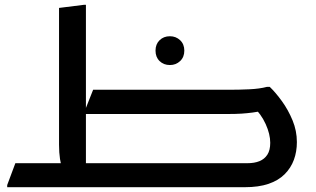

<svg xmlns="http://www.w3.org/2000/svg" viewBox="-20 -780 1315 800"><path d="M305 -100H1011Q1040 -100 1061 -108.5Q1082 -117 1094 -135.5Q1106 -154 1106 -185Q1106 -221 1087 -263Q1068 -305 1033 -338L1088 -321Q1055 -314 1032 -311Q1009 -308 986 -306.5Q963 -305 929 -305H328L368 -406H936Q977 -406 1019.5 -408Q1062 -410 1092 -418H1104Q1129 -394 1155 -358Q1181 -322 1199 -278.5Q1217 -235 1217 -188Q1217 -148 1204.5 -114Q1192 -80 1166 -54Q1140 -28 1099 -14Q1058 0 1000 0H305ZM10 0V-9L44 -100H280L240 -78Q234 -91 230 -117.5Q226 -144 226 -177V-747L330 -760H338V-50L292 -100H482V-20L462 0ZM688 -509Q662 -509 645 -525.5Q628 -542 628 -569Q628 -596 645 -612.5Q662 -629 688 -629Q713 -629 730.5 -612.5Q748 -596 748 -569Q748 -542 730.5 -525.5Q713 -509 688 -509Z"/></svg>

Font: Kufam Medium
Style: Italic
Weight: 500
Italic angle: -11°
Designer: Artur Schmal
Foundry: Original Type
Version: Version 1.301; ttfautohint (v1.8.3)